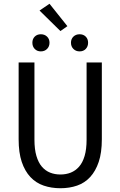

<svg xmlns="http://www.w3.org/2000/svg" viewBox="-20 -988 640 1020"><path d="M301 12Q253 12 212 -2Q171 -16 141.5 -47.5Q112 -79 95.5 -128Q79 -177 79 -248V-656H163V-246Q163 -195 173.5 -159.5Q184 -124 202.5 -102.5Q221 -81 246 -71Q271 -61 301 -61Q331 -61 356 -71Q381 -81 400 -102.5Q419 -124 429.5 -159.5Q440 -195 440 -246V-656H521V-248Q521 -177 504.5 -128Q488 -79 459 -47.5Q430 -16 389.5 -2Q349 12 301 12ZM197 -715Q177 -715 164.5 -728Q152 -741 152 -761Q152 -781 164.5 -793.5Q177 -806 197 -806Q217 -806 230 -793.5Q243 -781 243 -761Q243 -741 230 -728Q217 -715 197 -715ZM403 -715Q383 -715 370 -728Q357 -741 357 -761Q357 -781 370 -793.5Q383 -806 403 -806Q423 -806 435.5 -793.5Q448 -781 448 -761Q448 -741 435.5 -728Q423 -715 403 -715ZM301 -823 190 -932 243 -968 338 -849Z"/></svg>

Font: Source Code Pro
Style: Regular
Weight: 400
Monospace: yes
Designer: Paul D. Hunt, Teo Tuominen
Foundry: Adobe Systems Incorporated
Version: Version 2.030;PS 1.000;hotconv 16.6.51;makeotf.lib2.5.65220